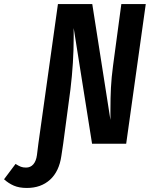

<svg xmlns="http://www.w3.org/2000/svg" viewBox="-174 -712 742 951"><path d="M548 -692 451 0H282L191 -573V-529Q191 -402 175 -270L139 0L130 60Q119 137 74 178Q29 219 -41 219Q-79 219 -105.5 207.5Q-132 196 -154 176L-97 100Q-81 110 -70.5 114Q-60 118 -45 118Q-23 118 -9 102Q5 86 9 56L16 0L113 -692H283L373 -118V-167Q373 -228 375.5 -277.5Q378 -327 386 -387L427 -692Z"/></svg>

Font: Fira Sans Extra Condensed SemiBold
Style: Italic
Weight: 600
Width: 3
Italic angle: -8°
Designer: Carrois Corporate & Edenspiekermann AG
Foundry: Carrois Corporate GbR & Edenspiekermann AG
Version: Version 4.203